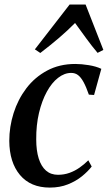

<svg xmlns="http://www.w3.org/2000/svg" viewBox="-20 -818 476 848"><path d="M200 10.5Q115 10.5 68.2 -45.2Q21.5 -101 21 -196Q21 -258 40 -318.2Q59 -378.5 96.2 -427.8Q133.5 -477 188 -506.2Q242.5 -535.5 312.5 -535.5Q340 -535.5 372.2 -530.2Q404.5 -525 427.5 -514L395.5 -398.5L372.5 -400Q360.5 -434.5 349 -455.5Q337.5 -476.5 324.8 -486.2Q312 -496 294.5 -496Q264.5 -496 236.5 -474.2Q208.5 -452.5 186.8 -412.8Q165 -373 152.2 -319.2Q139.5 -265.5 140 -202Q140 -153 151 -118Q162 -83 183.2 -64.5Q204.5 -46 236 -46Q263 -46 286.8 -54.5Q310.5 -63 331.2 -77.5Q352 -92 370 -110L385 -82.5Q368.5 -61 342 -39.5Q315.5 -18 280 -3.8Q244.5 10.5 200 10.5ZM158 -584 134 -600 287.5 -798H358L436.5 -597.5L411 -584.5Q386 -614 362 -647Q338 -680 311.5 -716.5Q278.5 -683 240.5 -650.5Q202.5 -618 158 -584Z"/></svg>

Font: Merriweather 96pt Medium
Style: Italic
Weight: 500
Italic angle: -7.8°
Version: Version 2.101